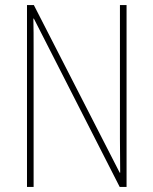

<svg xmlns="http://www.w3.org/2000/svg" viewBox="-20 -734 602 754"><path d="M477 0V-714H451V-190C451 -156 452 -103 452 -56H450L113 -714H86V0H112V-534C112 -589 112 -625 111 -661H113L450 0Z"/></svg>

Font: Noto Sans Gujarati Condensed Thin
Style: Regular
Weight: 100
Width: 3
Designer: Jelle Bosma - Monotype Design Team, Universal Thirst
Foundry: Monotype Imaging Inc.
Version: Version 2.106